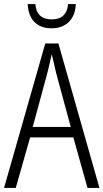

<svg xmlns="http://www.w3.org/2000/svg" viewBox="-20 -930 512 950"><path d="M413 0 343 -250H129L58 0H0L204 -715H269L472 0ZM258 -568Q253 -591 247 -615.5Q241 -640 236 -662Q231 -639 225.5 -615.5Q220 -592 214 -568L142 -302H330ZM355 -910Q353 -854 321 -822Q289 -790 235 -790Q182 -790 151 -820.5Q120 -851 117 -910H155Q161 -834 236 -834Q310 -834 317 -910Z"/></svg>

Font: Noto Sans Ethiopic Condensed Light
Style: Regular
Weight: 300
Width: 3
Designer: Monotype Design Team
Foundry: Monotype Imaging Inc.
Version: Version 2.102; ttfautohint (v1.8.4.7-5d5b)